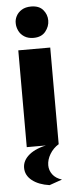

<svg xmlns="http://www.w3.org/2000/svg" viewBox="-61 -751 395 988"><g transform="rotate(-5 136.0 -257.0)"><path d="M54 -500H219V0H54ZM53 -639Q52 -658 61.5 -676.5Q71 -695 90.5 -707Q110 -719 139 -719Q180 -719 200.5 -695Q221 -671 221 -640Q221 -609 200 -583Q179 -557 138 -557Q110 -557 90.5 -569.5Q71 -582 62 -601.5Q53 -621 53 -639ZM154 205Q98 197 64.5 170.5Q31 144 31 105Q31 67 66 38Q101 9 170 -4L219 -1Q190 17 173 45.5Q156 74 156 103Q156 129 172 150.5Q188 172 220 182Z"/></g></svg>

Font: Moderustic
Style: Bold
Weight: 700
Designer: Tural Alisoy
Foundry: TAFT Foundry
Version: Version 2.120